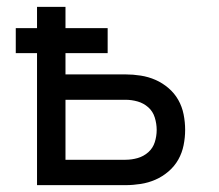

<svg xmlns="http://www.w3.org/2000/svg" viewBox="-20 -540 640 560"><path d="M88 0V-385H26V-458H88V-520H171V-458H294V-385H171V-323H346Q368 -323 390.5 -319.5Q413 -316 433.5 -307Q454 -298 471.5 -283Q489 -268 500 -248.5Q511 -229 515.5 -206.5Q520 -184 520 -161Q520 -139 515.5 -116.5Q511 -94 500 -74.5Q489 -55 471.5 -40Q454 -25 433.5 -16Q413 -7 390.5 -3.5Q368 0 346 0ZM346 -74Q364 -74 381.5 -79Q399 -84 412.5 -96Q426 -108 431.5 -125.5Q437 -143 437 -161Q437 -179 431.5 -197Q426 -215 412.5 -227Q399 -239 381.5 -244Q364 -249 346 -249H171V-74Z"/></svg>

Font: Iosevka Aile
Style: Regular
Weight: 400
Designer: Belleve Invis
Foundry: Belleve Invis
Version: Version 28.0.1; ttfautohint (v1.8.4)